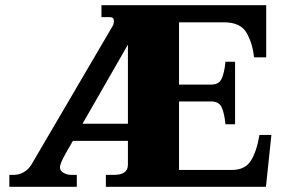

<svg xmlns="http://www.w3.org/2000/svg" viewBox="-20 -720 1097 740"><path d="M16 -46H33Q54 -46 72.5 -57Q91 -68 102 -87L416 -623Q418 -627 418 -631Q419 -634 419 -639Q419 -654 404 -654H371V-700H1006V-499H959Q954 -551 931 -592.5Q908 -634 843 -634H670V-394H794Q824 -394 834.5 -417Q845 -440 849 -482H886V-241H849Q845 -283 834.5 -306Q824 -329 794 -329H670V-65H874Q924 -65 946.5 -100Q969 -135 980 -200H1026L1005 0H388V-46H419Q473 -46 473 -85V-177H261L250 -158Q219 -106 213 -86Q211 -78 211 -76Q211 -61 225.5 -53.5Q240 -46 253 -46H276V0H16ZM473 -243V-548L298 -243Z"/></svg>

Font: Taviraj ExtraBold
Style: Regular
Weight: 800
Designer: Katatrad Team
Foundry: CadsonDemak
Version: Version 1.001